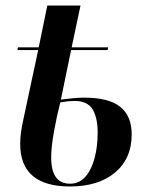

<svg xmlns="http://www.w3.org/2000/svg" viewBox="-20 -664 538 694"><path d="M233 10Q53 10 53 -144Q53 -165 56 -186.5Q59 -208 65 -235L118 -483H43L45 -493H120L151 -644H271L239 -493H371L369 -483H237L200 -304Q222 -307 243.5 -309Q265 -311 285 -311Q373 -311 414.5 -278Q456 -245 456 -178Q456 -91 396 -40.5Q336 10 233 10ZM233 0Q267 0 289 -25.5Q311 -51 322 -93Q333 -135 333 -184Q333 -239 314.5 -269Q296 -299 251 -299Q237 -299 223 -297.5Q209 -296 198 -294Q185 -244 175 -188Q165 -132 165 -95Q165 0 233 0Z"/></svg>

Font: Noto Serif Display Condensed SemiBold
Style: Italic
Weight: 600
Width: 3
Italic angle: -12°
Designer: Monotype Design Team
Foundry: Monotype Imaging Inc.
Version: Version 2.009